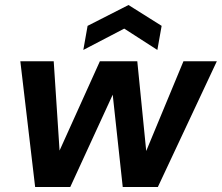

<svg xmlns="http://www.w3.org/2000/svg" viewBox="-20 -745 884 765"><path d="M120 0 61 -501H194L221 -89H192L378 -501H527L568 -89H540L711 -501H844L609 0H469L423 -424H455L260 0ZM312 -546 329 -642 492 -725 624 -642 607 -546 475 -631Z"/></svg>

Font: DM Sans 18pt
Style: Bold Italic
Weight: 700
Italic angle: -10°
Designer: Colophon Foundry, Jonny Pinhorn
Foundry: Colophon Foundry
Version: Version 4.004;gftools[0.9.30]